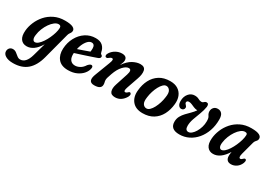

<svg xmlns="http://www.w3.org/2000/svg" viewBox="-62 -1159 2925 2113"><g transform="rotate(30 1401.0 -103.0)"><path d="M352.5 9.5Q321.5 127.5 254 186Q186.5 244.5 74.5 244.5Q15 244.5 -20.2 223.2Q-55.5 202 -55.5 168Q-55.5 144 -40.2 127Q-25 110 1 110Q26 110 45.8 125.2Q65.5 140.5 84 155.5Q102.5 170.5 123.5 170.5Q197 170.5 230 53.5L276 -110.5Q238.5 -48.5 197.8 -19.8Q157 9 113 9Q62.5 9 36 -27.5Q9.5 -64 16 -135.5Q20.5 -187.5 43.5 -242.5Q66.5 -297.5 107.2 -344Q148 -390.5 206.8 -419.2Q265.5 -448 342 -448Q412.5 -448 443.2 -431.5Q474 -415 470.5 -387.5Q468.5 -373.5 462.8 -364.8Q457 -356 450.5 -346.5Q444 -337 439.5 -320.5ZM139 -149.5Q133.5 -114.5 142.5 -95Q151.5 -75.5 169 -75.5Q189 -75.5 211 -94.2Q233 -113 253.8 -143.8Q274.5 -174.5 291.2 -211Q308 -247.5 318.5 -283.2Q329 -319 329.5 -347.5Q330.5 -378.5 299.5 -378.5Q275 -378.5 248.8 -358.5Q222.5 -338.5 199.2 -305Q176 -271.5 159.8 -231Q143.5 -190.5 139 -149.5Z M854 -138Q849 -103.5 821.8 -69.5Q794.5 -35.5 747.8 -13.2Q701 9 637 9Q552 9 511.2 -41Q470.5 -91 474.5 -170.5Q478.5 -248.5 512.8 -312Q547 -375.5 603.5 -412.8Q660 -450 730.5 -450Q789 -450 819.8 -421Q850.5 -392 858.5 -346Q861.5 -334.5 864.2 -330.2Q867 -326 872.5 -323Q885 -318 886.5 -305Q887.5 -294 879.8 -285Q872 -276 850.5 -269.5Q818 -258 773.2 -243Q728.5 -228 682.8 -213.2Q637 -198.5 601 -187V-186.5Q597 -131.5 618 -102.2Q639 -73 680 -73Q709 -73 740.2 -89.8Q771.5 -106.5 795 -144.5Q822.5 -174.5 839.5 -170Q858.5 -165.5 854 -138ZM714.5 -386Q682.5 -386 652.5 -345.2Q622.5 -304.5 609 -241.5Q643 -253 682.5 -266.8Q722 -280.5 752.5 -292Q755.5 -309.5 755.5 -335Q755.5 -358.5 745.2 -372.2Q735 -386 714.5 -386Z M936 -322Q922 -322.5 919.5 -337.8Q917 -353 929 -371.5Q951 -406.5 988.2 -427.2Q1025.5 -448 1065 -448Q1128.5 -448 1128.5 -395.5Q1128.5 -382 1122.5 -365.5Q1116.5 -349 1107.5 -327Q1153.5 -393.5 1204.2 -420.8Q1255 -448 1299.5 -448Q1355 -448 1364.5 -405Q1374 -362 1350.5 -296L1301 -153.5Q1281 -96 1306 -96Q1313 -96 1320.5 -100Q1328 -104 1339.5 -115.5Q1347.5 -123 1355 -121Q1365 -120 1369 -106.8Q1373 -93.5 1361.5 -71Q1339.5 -33 1307.8 -12Q1276 9 1236 9Q1183.5 9 1171.2 -27.2Q1159 -63.5 1177 -118.5L1228 -275Q1251.5 -346.5 1209.5 -346.5Q1177 -346.5 1139 -305.8Q1101 -265 1075.5 -192.5Q1061.5 -153.5 1056.8 -136Q1052 -118.5 1052 -105.5Q1052 -90.5 1055.8 -77.8Q1059.5 -65 1059.5 -48.5Q1059.5 9 971 9Q881 9 928 -106L996.5 -285.5Q1010 -320 1009 -334.2Q1008 -348.5 994 -348.5Q978 -348.5 955.5 -328.5Q945.5 -320 936 -322Z M1678.5 -450Q1738 -450 1777.2 -424.5Q1816.5 -399 1834 -355Q1851.5 -311 1845.5 -255.5Q1838 -180 1806.8 -120Q1775.5 -60 1720 -25.5Q1664.5 9 1585 9Q1497 9 1452.8 -45Q1408.5 -99 1418 -186Q1424.5 -259 1455.2 -319Q1486 -379 1541.5 -414.5Q1597 -450 1678.5 -450ZM1597.5 -58Q1618.5 -58 1638.2 -77Q1658 -96 1674.8 -127.5Q1691.5 -159 1703.2 -196.5Q1715 -234 1719.5 -270.5Q1729.5 -330 1711.5 -356.8Q1693.5 -383.5 1666 -383.5Q1645 -383.5 1625.2 -364.2Q1605.5 -345 1588.5 -313.5Q1571.5 -282 1559.8 -244.5Q1548 -207 1543.5 -170.5Q1534 -110.5 1551.2 -84.2Q1568.5 -58 1597.5 -58Z M2354 -352Q2354 -274 2331 -208.2Q2308 -142.5 2266.8 -93.8Q2225.5 -45 2170.8 -18Q2116 9 2052.5 9Q1936.5 9 1938 -88.5Q1938.5 -127 1955.2 -157.5Q1972 -188 1997 -214.2Q2022 -240.5 2048 -266Q2074 -291.5 2093.5 -320Q2067.5 -321.5 2046 -330.5Q2024.5 -339.5 2005.8 -347.8Q1987 -356 1969.5 -356Q1940.5 -356 1940.5 -330.5Q1940.5 -322 1953 -309.5Q1960 -302.5 1964 -296.2Q1968 -290 1968.5 -280.5Q1968.5 -265 1957.8 -255Q1947 -245 1931.5 -245Q1911 -245 1896.8 -263.8Q1882.5 -282.5 1882.5 -318.5Q1882.5 -373.5 1913 -410.8Q1943.5 -448 1990.5 -448Q2022 -448 2043.2 -435.8Q2064.5 -423.5 2084 -423.5Q2097 -423.5 2104.5 -429.5Q2112 -435.5 2119.8 -441.8Q2127.5 -448 2140 -448Q2169.5 -448 2165.5 -406Q2158 -358 2138.8 -308.5Q2119.5 -259 2102.8 -211.2Q2086 -163.5 2086 -120Q2086 -90 2096.8 -77Q2107.5 -64 2126.5 -64Q2146.5 -64 2167.2 -81.2Q2188 -98.5 2205.5 -127.8Q2223 -157 2233.8 -193.2Q2244.5 -229.5 2244.5 -267Q2244.5 -291.5 2241.2 -305Q2238 -318.5 2230.5 -329Q2214 -352.5 2214 -378Q2214 -407.5 2232.5 -427.8Q2251 -448 2283 -448Q2315.5 -448 2334.8 -425.2Q2354 -402.5 2354 -352Z M2759 -154Q2750.5 -122 2754 -108.2Q2757.5 -94.5 2769 -94.5Q2783 -94.5 2802 -115Q2811 -123 2818.5 -121.5Q2842 -119 2826.5 -75Q2810.5 -35 2778.2 -13Q2746 9 2709.5 9Q2676 9 2660 -9.2Q2644 -27.5 2644 -59Q2644 -70.5 2645 -83.2Q2646 -96 2649 -112Q2574 9 2481.5 9Q2433 9 2406.2 -27.2Q2379.5 -63.5 2386 -135Q2390.5 -187.5 2413 -242.5Q2435.5 -297.5 2476 -344Q2516.5 -390.5 2574.8 -419.2Q2633 -448 2709.5 -448Q2781 -448 2811.8 -431.2Q2842.5 -414.5 2839.5 -385.5Q2838 -370.5 2831 -362Q2824 -353.5 2815.8 -343.8Q2807.5 -334 2802.5 -316ZM2508.5 -150Q2503.5 -113.5 2512.8 -94.5Q2522 -75.5 2538.5 -75.5Q2558.5 -75.5 2580.2 -94.8Q2602 -114 2622.2 -145.2Q2642.5 -176.5 2659 -213.5Q2675.5 -250.5 2685.8 -286.5Q2696 -322.5 2697 -351Q2698 -364.5 2691.8 -371.5Q2685.5 -378.5 2667.5 -378.5Q2642.5 -378.5 2616.8 -358.5Q2591 -338.5 2568.2 -305.2Q2545.5 -272 2529.5 -231.5Q2513.5 -191 2508.5 -150Z"/></g></svg>

Font: Fraunces 144pt S100 SemiBold
Style: Italic
Weight: 600
Italic angle: -16°
Version: Version 1.000; ttfautohint (v1.8.3)